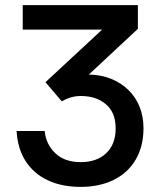

<svg xmlns="http://www.w3.org/2000/svg" viewBox="-20 -720 627 752"><path d="M296 12Q223 12 168 -13.5Q113 -39 81 -88Q49 -137 45 -207H155Q160 -155 196.5 -120Q233 -85 296 -85Q359 -85 396 -120Q433 -155 433 -217Q433 -279 395 -311.5Q357 -344 297 -344Q276 -344 257.5 -338.5Q239 -333 222 -323L158 -398L380 -604H69V-700H520V-607L328 -428Q377 -427 416 -411Q455 -395 483.5 -367Q512 -339 527 -301Q542 -263 542 -218Q542 -146 511 -94Q480 -42 424.5 -15Q369 12 296 12Z"/></svg>

Font: Rethink Sans SemiBold
Style: Regular
Weight: 600
Designer: The Rethink Sans project authors (Hans Thiessen). DM Sans designed by Colophon Foundry.
Foundry: Rethink Communications LLC
Version: Version 1.001